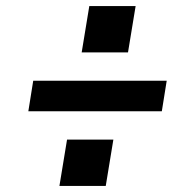

<svg xmlns="http://www.w3.org/2000/svg" viewBox="-20 -655 640 630"><path d="M248 -483 273 -635H425L400 -483ZM73 -290 89 -390H527L511 -290ZM175 -45 200 -197H352L327 -45Z"/></svg>

Font: Iosevka SS04 Extended
Style: Bold Italic
Weight: 700
Width: 7
Italic angle: -9°
Monospace: yes
Designer: Belleve Invis
Foundry: Belleve Invis
Version: Version 19.0.0; ttfautohint (v1.8.4)